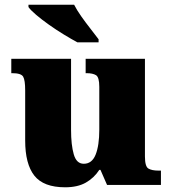

<svg xmlns="http://www.w3.org/2000/svg" viewBox="-20 -786 731 816"><path d="M257 10Q165 10 126 -39.5Q87 -89 87 -189V-402Q87 -445 78.5 -460Q70 -475 32 -475H28V-536H282V-234Q282 -170 293.5 -130Q305 -90 336 -90Q371 -90 386.5 -129Q402 -168 402 -235V-417Q402 -458 388 -466.5Q374 -475 348 -475H344V-536H596V-121Q596 -78 611 -69.5Q626 -61 652 -61H664V0H435L407 -64H402Q380 -30 345 -10Q310 10 257 10ZM309 -606Q283 -620 251 -639.5Q219 -659 188 -681Q157 -703 133.5 -723Q110 -743 101 -756V-766H295Q306 -744 325 -717Q344 -690 364.5 -664Q385 -638 399 -619V-606Z"/></svg>

Font: Noto Serif Tamil Black
Style: Italic
Weight: 900
Italic angle: -12°
Designer: Indian Type Foundry, Tom Grace, and the Monotype Design Team
Foundry: Monotype Imaging Inc.
Version: Version 2.003; ttfautohint (v1.8.4.7-5d5b)